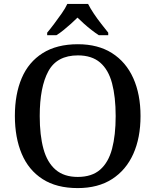

<svg xmlns="http://www.w3.org/2000/svg" viewBox="-20 -951 794 981"><path d="M377 10Q269 10 197.5 -36Q126 -82 91 -165Q56 -248 56 -359Q56 -470 91 -552Q126 -634 198 -679.5Q270 -725 378 -725Q481 -725 552.5 -679.5Q624 -634 661 -551.5Q698 -469 698 -358Q698 -247 661 -164.5Q624 -82 552.5 -36Q481 10 377 10ZM377 -47Q449 -47 491.5 -84Q534 -121 552.5 -190.5Q571 -260 571 -358Q571 -456 552.5 -525.5Q534 -595 491.5 -631.5Q449 -668 378 -668Q271 -668 227 -587Q183 -506 183 -358Q183 -260 202 -190.5Q221 -121 264 -84Q307 -47 377 -47ZM221 -784Q237 -803 256.5 -829Q276 -855 295 -882Q314 -909 324 -931H430Q441 -909 459 -882Q477 -855 497.5 -829Q518 -803 533 -784V-771H485Q468 -782 448 -797.5Q428 -813 409.5 -829.5Q391 -846 376 -861Q361 -846 342.5 -829.5Q324 -813 305 -797.5Q286 -782 268 -771H221Z"/></svg>

Font: Noto Serif Khmer Medium
Style: Regular
Weight: 500
Version: Version 2.003